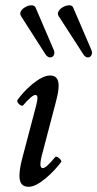

<svg xmlns="http://www.w3.org/2000/svg" viewBox="-20 -707 375 740"><path d="M187 -515 117 -678C106 -702 44 -671 61 -645L155 -498C171 -473 198 -490 187 -515ZM332 -515 262 -678C252 -702 189 -671 206 -645L301 -498C316 -473 343 -490 332 -515ZM91 13C129 13 187 -44 216 -83C220 -89 199 -108 193 -102C169 -73 154 -59 145 -59C133 -59 132 -77 146 -126L195 -313C202 -339 206 -360 206 -376C206 -404 195 -416 172 -416C133 -416 73 -359 47 -321C42 -313 63 -294 69 -301C92 -328 108 -341 116 -341C126 -341 127 -329 119 -299L65 -94C58 -67 55 -46 55 -29C55 -1 66 13 91 13Z"/></svg>

Font: Junicode Two Beta SemiCondensed Medium
Style: Italic
Weight: 500
Width: 4
Italic angle: -10°
Version: Version 1.063